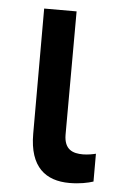

<svg xmlns="http://www.w3.org/2000/svg" viewBox="-45 -578 374 618"><g transform="rotate(5 142.0 -269.0)"><path d="M72.8 -545.5V-141C72.8 -33 126.1 6.7 202.4 6.7C236.2 6.7 261.7 1.1 279.5 -4.6V-94.5C271.3 -92.3 253.6 -88.8 237.9 -88.8C205.6 -88.8 177.2 -98.4 176.8 -147L177.6 -545.5Z"/></g></svg>

Font: Magic Ui Pro Medium
Style: Regular
Weight: 500
Designer: Stefan Endress, Andreas Faust
Version: Version 1.000;FEAKit 1.0